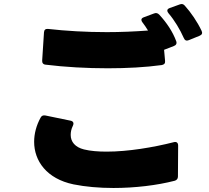

<svg xmlns="http://www.w3.org/2000/svg" viewBox="-20 -892 1040 956"><path d="M920 -692 974 -714C986 -719 989 -727 984 -738C963 -783 930 -831 900 -864C893 -872 885 -874 875 -870L825 -852C817 -849 813 -845 813 -839C813 -835 815 -831 819 -826C849 -791 877 -744 895 -703C900 -691 908 -687 920 -692ZM785 -568C797 -570 803 -576 802 -588L797 -644L846 -663C857 -667 862 -676 857 -688C840 -734 810 -779 773 -819C765 -827 757 -829 747 -825L696 -806C688 -803 684 -799 684 -793C684 -789 686 -785 689 -781C699 -768 708 -755 717 -740C650 -735 581 -732 512 -732C409 -732 308 -738 219 -748C207 -749 200 -744 199 -731L190 -591C189 -579 195 -571 207 -570C303 -558 412 -552 517 -552C612 -552 705 -557 785 -568ZM346 26C405 38 474 44 545 44C651 44 761 31 850 8C860 5 866 -2 866 -13L867 -167C867 -181 859 -188 845 -184C743 -158 617 -137 511 -137C469 -137 430 -140 398 -148C354 -159 332 -186 332 -220C332 -235 335 -250 343 -266C349 -279 345 -288 332 -291L206 -317C195 -319 187 -316 182 -306C161 -268 150 -226 150 -186C150 -91 212 -2 346 26Z"/></svg>

Font: LINE Seed JP App_OTF ExtraBold
Style: Regular
Weight: 800
Designer: LINE & Fontrix & Fontworks
Version: Version 1.013